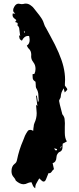

<svg xmlns="http://www.w3.org/2000/svg" viewBox="-20 -884 432 1053"><path d="M173.3 148.4Q162.6 142.6 157.2 126Q155.3 120.6 152.3 115.2Q149.4 116.2 146.5 116.2Q139.2 116.7 132.3 120.1Q120.1 126.5 108.9 126.5Q89.4 126.5 66.9 106.9Q63 96.2 56.2 88.9Q43 75.7 43 54.7Q43 27.8 60.1 14.6Q70.3 8.3 73.2 -6.8Q84.5 -63 106.9 -113.8L117.2 -140.1Q120.1 -147 124 -152.8Q132.8 -168.5 137.9 -170.2Q143.1 -171.9 145.5 -171.9Q152.3 -171.9 162.1 -166.5L162.6 -171.4Q162.6 -176.8 163.3 -180.9Q164.1 -185.1 164.6 -189Q165 -200.2 168.9 -209Q181.2 -234.9 181.2 -263.7Q181.2 -273.9 179.7 -284.7L177.7 -309.6Q183.6 -303.7 185.1 -302.7L177.7 -358.9L182.1 -359.9L188 -323.2Q191.9 -328.6 192.4 -334.5Q192.4 -339.8 191.4 -345.2V-347.7Q190.4 -354 190.4 -360.4V-361.8Q190.4 -380.9 180.2 -397.9Q177.2 -401.9 176.5 -408.7Q175.8 -415.5 175.8 -422.6Q175.8 -429.7 174.8 -435.5Q167.5 -440.4 163.8 -444.8Q160.2 -449.2 159.4 -455.1Q158.7 -460.9 158.7 -468.8V-477.1L168.9 -479Q174.8 -491.7 174.8 -505.9Q174.8 -527.8 163.1 -542V-542.5Q150.9 -557.1 150.9 -574.2L151.4 -583.5Q151.4 -605 137.7 -617.2Q133.3 -621.1 130.4 -627.9L127 -633.8Q142.6 -643.1 142.6 -664.6Q142.6 -674.3 139.6 -686.5L134.8 -687Q112.3 -687 100.1 -660.6Q94.2 -664.1 91.3 -666.7Q88.4 -669.4 86.9 -674.6Q85.4 -679.7 84 -691.4L90.8 -685.5Q89.8 -696.3 85 -731L80.6 -739.7Q79.1 -740.7 78.1 -741.9Q77.1 -743.2 76.4 -743.9Q75.7 -744.6 75.7 -745.1Q77.1 -750 77.1 -753.4Q77.1 -757.8 74.2 -759.3Q71.3 -760.7 68.4 -761.5Q65.4 -762.2 63 -763.2L69.8 -773.9Q65.9 -777.8 60.8 -781.2Q55.7 -784.7 52.2 -789.8Q48.8 -794.9 48.8 -801.3Q48.8 -805.2 49.8 -810.1Q59.6 -809.1 63.5 -809.1Q53.2 -818.4 52.7 -823Q52.2 -827.6 52.2 -829.1Q52.2 -836.4 58.1 -846.7Q67.4 -863.8 81.5 -863.8Q85.9 -863.8 90.6 -862.5Q95.2 -861.3 99.6 -861.3Q104 -861.3 108.4 -862.3Q115.2 -864.3 121.6 -864.3Q137.7 -864.3 152.3 -851.6L154.3 -850.1Q160.2 -845.7 164.6 -839.8Q173.3 -827.6 183.1 -816.4Q195.8 -801.3 206.8 -784.7Q217.8 -768.1 224.1 -746.1Q226.6 -738.8 231 -732.9Q233.4 -729.5 255.4 -688Q311 -587.9 327.6 -520Q336.9 -481.9 336.9 -446.8Q336.9 -435.5 335.9 -423.3V-414.6L347.7 -398.4L349.1 -391.6L335 -377L329.1 -399.9L325.2 -392.6Q315.4 -377 313.5 -357.4Q313.5 -352.5 311.8 -347.9Q310.1 -343.3 307.1 -339.1Q304.2 -335 304.2 -330.1Q304.2 -323.7 320.3 -263.2L320.8 -261.2Q320.8 -258.3 321.8 -257.3Q332.5 -244.6 334.2 -231.9Q335.9 -219.2 335.9 -208.5L335.4 -187.5V-156.2Q335.4 -125.5 346.7 -108.4L324.2 -96.2L323.7 -92.8Q322.8 -87.4 322.8 -81.1V-76.2Q322.8 -55.7 304.7 -49.8Q299.3 -46.9 294.7 -39.1Q290 -31.2 289.6 -21.5Q288.6 5.4 268.6 10.7L275.9 43.9Q269.5 47.9 265.1 55.2Q258.3 65.9 251 65.9L246.1 65.4Q240.2 78.6 232.4 99.1Q227.5 111.8 219.2 111.8Q213.4 111.8 206.1 104.5L198.7 97.2L195.3 94.2Q191.4 102.1 186.3 109.6Q181.2 117.2 177.2 126Q173.3 134.8 173.3 146ZM287.1 -59.1Q289.6 -59.1 292 -61Q292.5 -62 292.5 -63.2Q292.5 -64.5 293 -66.4L276.9 -70.8Q281.7 -59.1 287.1 -59.1ZM313 -70.3 317.4 -81.1 314.9 -82.5 311 -71.8ZM113.8 -703.6 116.7 -704.6 113.3 -714.8 110.8 -713.9Z"/></svg>

Font: Pinzelan
Style: Regular
Weight: 400
Designer: GGBot
Version: 1.01